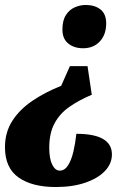

<svg xmlns="http://www.w3.org/2000/svg" viewBox="-29 -560 552 772"><path d="M323 -294 340 -179Q288 -157 249.5 -130Q211 -103 190 -63.5Q169 -24 169 34Q169 78 181 102Q193 126 211 126Q231 126 244.5 105Q258 84 266 50Q274 16 278 -22Q421 -22 421 61Q421 98 393 127.5Q365 157 314 174.5Q263 192 195 192Q100 192 45.5 153.5Q-9 115 -9 32Q-9 -28 20.5 -74Q50 -120 101 -154.5Q152 -189 217 -215L252 -294ZM316 -540Q352 -540 375 -522Q398 -504 398 -466Q398 -421 372.5 -393.5Q347 -366 305 -366Q269 -366 245.5 -385Q222 -404 222 -441Q222 -478 236 -499.5Q250 -521 271.5 -530.5Q293 -540 316 -540Z"/></svg>

Font: Noto Serif Tamil Condensed Black
Style: Italic
Weight: 900
Width: 3
Italic angle: -12°
Designer: Indian Type Foundry, Tom Grace, and the Monotype Design Team
Foundry: Monotype Imaging Inc.
Version: Version 2.003; ttfautohint (v1.8.4.7-5d5b)